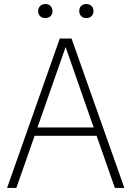

<svg xmlns="http://www.w3.org/2000/svg" viewBox="-20 -931 650 951"><path d="M549 0 458.5 -258.5H151.5L61 0H15L276 -740H334.5L596 0ZM165.5 -299.5H444L305 -698ZM169 -876Q169 -891.5 178.8 -901.2Q188.5 -911 204.5 -911Q220.5 -911 230.2 -901.2Q240 -891.5 240 -876Q240 -860.5 230.2 -851Q220.5 -841.5 204.5 -841.5Q188.5 -841.5 178.8 -851Q169 -860.5 169 -876ZM372.5 -876Q372.5 -892 382 -901.5Q391.5 -911 407.5 -911Q423.5 -911 433.2 -901.5Q443 -892 443 -876Q443 -860.5 433.2 -851Q423.5 -841.5 407.5 -841.5Q391.5 -841.5 382 -851Q372.5 -860.5 372.5 -876Z"/></svg>

Font: Encode Sans Semi Condensed ExLight
Style: Regular
Weight: 275
Width: 4
Designer: Multiple Designers
Foundry: Impallari Type
Version: Version 2.000